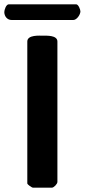

<svg xmlns="http://www.w3.org/2000/svg" viewBox="-54 -873 394 893"><path d="M146 -707C131 -707 73 -712 73 -680V-20C73 -15 94 0 100 0H187C196 0 213 -17 213 -27V-680C213 -710 162 -707 146 -707ZM-34 -817C-34 -798 -21 -780 0 -780H287C303 -780 320 -805 320 -820C320 -828 311 -853 300 -853H-13C-26 -853 -34 -826 -34 -817Z"/></svg>

Font: Asimov Print
Style: C
Weight: 500
Designer: Google
Version: Version 2.000980: 2014